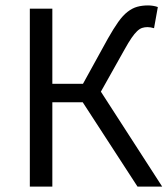

<svg xmlns="http://www.w3.org/2000/svg" viewBox="-20 -688 620 708"><path d="M90 0V-656H173V-379H286L378 -546Q399 -583 416 -607Q433 -631 450.5 -644.5Q468 -658 486 -663Q504 -668 526 -668Q535 -668 544.5 -666.5Q554 -665 562 -662L548 -584Q542 -586 535.5 -587Q529 -588 524 -588Q513 -588 504 -585Q495 -582 485.5 -573Q476 -564 465 -548Q454 -532 439 -505L352 -350L578 0H487L285 -311H173V0Z"/></svg>

Font: Pinyin1712
Style: Regular
Weight: 400
Version: Version 1